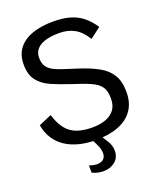

<svg xmlns="http://www.w3.org/2000/svg" viewBox="-166 -828 931 1127"><g transform="rotate(-20 299.5 -264.5)"><path d="M301.3 12.2Q248 12.2 201.7 0.7Q155.3 -10.7 118.2 -34.4Q81.1 -58.1 56.6 -94.7Q32.2 -131.3 22.9 -182.1L103 -216.8Q119.6 -162.1 145.8 -128.4Q171.9 -94.7 212.2 -79.6Q252.4 -64.5 310.1 -64.5Q356.9 -64.5 392.8 -77.4Q428.7 -90.3 449.2 -117.7Q469.7 -145 469.2 -189Q469.2 -234.9 451.4 -260.7Q433.6 -286.6 392.1 -305.2Q350.6 -323.7 277.8 -346.7Q213.9 -367.7 163.6 -389.6Q113.3 -411.6 84.5 -448.5Q55.7 -485.4 55.7 -549.3Q55.7 -609.4 86.2 -648.9Q116.7 -688.5 172.1 -708.3Q227.5 -728 302.7 -728Q361.8 -728 405.5 -716.1Q449.2 -704.1 483.9 -677.2Q518.6 -650.4 548.3 -605.5L481.4 -554.7Q451.2 -606 410.2 -629.2Q369.1 -652.3 314.5 -652.3Q265.1 -652.3 229.5 -642.1Q193.8 -631.8 174.1 -610.4Q154.3 -588.9 154.3 -555.7Q154.3 -522 167.7 -501.7Q181.2 -481.4 207 -468Q232.9 -454.6 269.8 -443.4Q306.6 -432.1 353.5 -416.5Q421.4 -394.5 469.2 -367.9Q517.1 -341.3 542.5 -300Q567.9 -258.8 567.9 -191.9Q567.9 -125.5 536.6 -80.1Q505.4 -34.7 445.8 -11.2Q386.2 12.2 301.3 12.2ZM282.7 199.2Q247.6 199.2 213.4 183.1V137.7Q239.7 147.5 262.2 147.5Q287.1 147.5 301.5 134.8Q315.9 122.1 315.9 97.7Q315.9 85.4 311.8 70.1Q307.6 54.7 298.8 37.1L280.3 0H337.9L364.7 42Q376 59.1 380.9 75.7Q385.7 92.3 385.7 107.9Q385.7 150.4 356 174.8Q326.2 199.2 282.7 199.2Z"/></g></svg>

Font: Pontano Sans Medium
Style: Regular
Weight: 500
Designer: Vernon Adams
Foundry: Vernon Adams
Version: Version 2.001